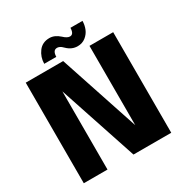

<svg xmlns="http://www.w3.org/2000/svg" viewBox="-204 -1064 1164 1219"><g transform="rotate(-30 378.5 -454.0)"><path d="M566.4 -897Q565.9 -866.2 554.9 -838.9Q543.9 -811.5 519.3 -792Q494.6 -772.5 460.4 -772.5Q418 -772.5 384.8 -804.7Q375.5 -813.5 370.4 -817.9Q365.2 -822.3 356.9 -825.9Q348.6 -829.6 340.3 -829.6Q309.1 -829.6 308.1 -782.2H219.7Q220.2 -831.5 248.8 -869.6Q277.3 -907.7 329.6 -907.7Q367.2 -907.7 402.8 -875.5Q428.7 -850.6 448.7 -850.6Q477.1 -850.6 478 -897ZM231.9 0H58.1V-737.3H332.5L525.4 -155.8V-737.3H699.2V0H422.4L231.9 -573.2Z"/></g></svg>

Font: Epilogue ExtraBold
Style: Regular
Weight: 800
Designer: Tyler Finck
Foundry: Etcetera Type Co
Version: Version 2.112